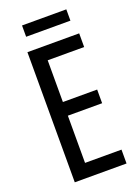

<svg xmlns="http://www.w3.org/2000/svg" viewBox="-159 -922 721 990"><g transform="rotate(-20 201.0 -426.5)"><path d="M357 0H73V-714H357V-639H157V-410H345V-335H157V-76H357ZM337 -853V-791H94V-853Z"/></g></svg>

Font: Noto Sans Khmer UI ExtraCondensed
Style: Regular
Weight: 400
Width: 2
Designer: Danh Hong and the Monotype Design Team
Foundry: Monotype Imaging Inc.
Version: Version 2.002; ttfautohint (v1.8.4.7-5d5b)